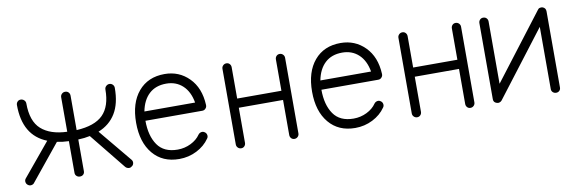

<svg xmlns="http://www.w3.org/2000/svg" viewBox="-40 -687 2900 966"><g transform="rotate(-10 1410.5 -204.0)"><path d="M284 -172Q252 -173 224 -179L76 3Q71 11 61 13Q51 15 43 9Q35 4 33 -6Q31 -16 37 -24L177 -193Q58 -240 58 -396Q58 -406 64.5 -413Q71 -420 81 -420Q91 -420 98.5 -413Q106 -406 106 -396Q106 -305 152 -264Q198 -223 284 -220V-396Q284 -406 291 -413Q298 -420 308 -420Q319 -420 325.5 -413Q332 -406 332 -396V-220Q425 -225 467.5 -267.5Q510 -310 510 -396Q510 -406 517.5 -413Q525 -420 534 -420Q544 -420 551 -413Q558 -406 558 -396Q558 -316 527.5 -266Q497 -216 439 -193L579 -24Q585 -16 583 -6Q581 4 572 9Q565 15 555 13Q545 11 539 3L392 -179Q364 -173 332 -172V-10Q332 0 325.5 6.5Q319 13 308 13Q298 13 291 6.5Q284 0 284 -10Z M816 13Q731 13 682 -45.5Q633 -104 633 -204Q633 -305 682 -363Q731 -421 816 -421Q890 -421 940.5 -370Q991 -319 995 -232V-229Q995 -220 988 -213Q982 -206 971 -206H681Q681 -129 713.5 -82Q746 -35 816 -35Q852 -35 883.5 -50.5Q915 -66 932 -91Q938 -99 947.5 -101Q957 -103 965 -97Q973 -92 975 -82Q977 -72 971 -64Q947 -29 905.5 -8Q864 13 816 13ZM684 -253H943Q933 -310 899.5 -341Q866 -372 816 -372Q762 -372 728.5 -341Q695 -310 684 -253Z M1132 14Q1122 14 1115 7Q1108 0 1108 -10V-396Q1108 -406 1115 -413Q1122 -420 1132 -420Q1142 -420 1148.5 -413Q1155 -406 1155 -396V-236H1381V-396Q1381 -406 1387.5 -413Q1394 -420 1404 -420Q1414 -420 1421 -413Q1428 -406 1428 -396V-10Q1428 0 1421 7Q1414 14 1404 14Q1394 14 1387.5 7Q1381 0 1381 -10V-189H1155V-10Q1155 0 1148.5 7Q1142 14 1132 14Z M1715 13Q1630 13 1581 -45.5Q1532 -104 1532 -204Q1532 -305 1581 -363Q1630 -421 1715 -421Q1789 -421 1839.5 -370Q1890 -319 1894 -232V-229Q1894 -220 1887 -213Q1881 -206 1870 -206H1580Q1580 -129 1612.5 -82Q1645 -35 1715 -35Q1751 -35 1782.5 -50.5Q1814 -66 1831 -91Q1837 -99 1846.5 -101Q1856 -103 1864 -97Q1872 -92 1874 -82Q1876 -72 1870 -64Q1846 -29 1804.5 -8Q1763 13 1715 13ZM1583 -253H1842Q1832 -310 1798.5 -341Q1765 -372 1715 -372Q1661 -372 1627.5 -341Q1594 -310 1583 -253Z M2031 14Q2021 14 2014 7Q2007 0 2007 -10V-396Q2007 -406 2014 -413Q2021 -420 2031 -420Q2041 -420 2047.5 -413Q2054 -406 2054 -396V-236H2280V-396Q2280 -406 2286.5 -413Q2293 -420 2303 -420Q2313 -420 2320 -413Q2327 -406 2327 -396V-10Q2327 0 2320 7Q2313 14 2303 14Q2293 14 2286.5 7Q2280 0 2280 -10V-189H2054V-10Q2054 0 2047.5 7Q2041 14 2031 14Z M2741 14Q2731 14 2724 7.5Q2717 1 2717 -9V-327L2463 5Q2459 10 2451.5 12.5Q2444 15 2437 12Q2421 7 2421 -9V-398Q2421 -408 2427.5 -415Q2434 -422 2444 -422Q2455 -422 2461.5 -415Q2468 -408 2468 -398V-80L2722 -412Q2726 -419 2733.5 -421Q2741 -423 2748 -421Q2764 -415 2764 -398V-9Q2764 1 2757.5 7.5Q2751 14 2741 14Z"/></g></svg>

Font: Zen Kurenaido
Style: ARC
Weight: 400
Designer: Yoshimichi Ohira
Foundry: Positype
Version: Version 1.001